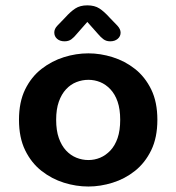

<svg xmlns="http://www.w3.org/2000/svg" viewBox="-20 -687 659 718"><path d="M310.5 10.5Q264.5 10.5 219 -3.8Q173.5 -18 135.2 -48Q97 -78 74 -125.2Q51 -172.5 51 -239Q51 -305.5 74 -352.5Q97 -399.5 135.2 -429.2Q173.5 -459 219 -473.2Q264.5 -487.5 310.5 -487.5Q355.5 -487.5 401.2 -473.2Q447 -459 484.8 -429.2Q522.5 -399.5 545.5 -352.5Q568.5 -305.5 568.5 -239Q568.5 -172.5 545.5 -125.2Q522.5 -78 484.8 -48Q447 -18 401.2 -3.8Q355.5 10.5 310.5 10.5ZM310.5 -88.5Q333.5 -88.5 354.5 -97.2Q375.5 -106 392.8 -124.2Q410 -142.5 419.8 -170.8Q429.5 -199 429.5 -239Q429.5 -278.5 419.8 -306.8Q410 -335 392.8 -353.2Q375.5 -371.5 354.5 -380Q333.5 -388.5 310.5 -388.5Q287.5 -388.5 265.8 -380Q244 -371.5 227 -353.2Q210 -335 200 -306.8Q190 -278.5 190 -239Q190 -199 200 -170.8Q210 -142.5 227 -124.2Q244 -106 265.8 -97.2Q287.5 -88.5 310.5 -88.5ZM419 -591Q431 -578 431 -565Q431 -551 420.2 -541.8Q409.5 -532.5 392 -532.5Q377 -532.5 366.5 -540.5Q356 -548.5 346.5 -560L306.5 -605L267 -560Q257 -547.5 246.8 -540Q236.5 -532.5 221.5 -532.5Q204 -532.5 193.5 -541.8Q183 -551 183 -565.5Q183 -579 194.5 -591L223 -620.5Q243.5 -643.5 261.5 -655.2Q279.5 -667 306.5 -667Q334 -667 352 -655.2Q370 -643.5 390.5 -620.5Z"/></svg>

Font: Sono Monospace SemiBold
Style: Regular
Weight: 600
Designer: Tyler Finck
Foundry: Tyler Finck
Version: Version 2.112